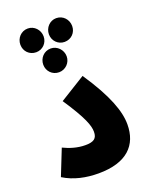

<svg xmlns="http://www.w3.org/2000/svg" viewBox="-170 -1028 896 1125"><g transform="rotate(-20 278.5 -465.0)"><path d="M145 -787C185 -787 217 -819 217 -860C217 -901 185 -935 145 -935C103 -935 72 -901 72 -860C72 -819 103 -787 145 -787ZM322 -787C364 -787 395 -819 395 -860C395 -901 364 -935 322 -935C282 -935 250 -901 250 -860C250 -819 282 -787 322 -787ZM231 -631C271 -631 304 -664 304 -704C304 -745 271 -779 231 -779C189 -779 158 -745 158 -704C158 -664 189 -631 231 -631ZM30 -50C94 -10 170 5 246 5C423 5 502 -79 502 -208C502 -288 465 -396 352 -564L192 -465C284 -327 303 -272 303 -234C303 -192 282 -177 229 -177C180 -177 133 -192 94 -211Z"/></g></svg>

Font: Noto Sans Arabic UI Bk
Style: Regular
Weight: 900
Designer: Monotype Design Team, Nadine Chahine and Nizar Qandah
Foundry: Monotype Imaging Inc.
Version: Version 2.010